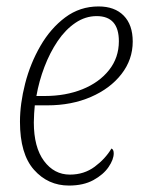

<svg xmlns="http://www.w3.org/2000/svg" viewBox="-20 -566 457 596"><path d="M194 10Q129 10 85.5 -39Q42 -88 42 -188Q42 -244 58 -306.5Q74 -369 105.5 -423.5Q137 -478 182.5 -512Q228 -546 286 -546Q336 -546 364 -517.5Q392 -489 392 -437Q392 -381 357 -336Q322 -291 262 -265Q202 -239 127 -239H88Q87 -230 86 -214Q85 -198 85 -186Q85 -109 116.5 -66.5Q148 -24 197 -24Q241 -24 274 -48.5Q307 -73 326 -105Q333 -102 333 -90Q333 -71 317 -47.5Q301 -24 270 -7Q239 10 194 10ZM119 -268Q184 -268 236 -289Q288 -310 318.5 -348.5Q349 -387 349 -438Q349 -516 280 -516Q245 -516 214 -495Q183 -474 159 -438.5Q135 -403 118 -358.5Q101 -314 93 -268Z"/></svg>

Font: Noto Serif SemiCondensed ExtraLight
Style: Italic
Weight: 200
Width: 4
Italic angle: -12°
Designer: Monotype Design Team
Foundry: Monotype Imaging Inc.
Version: Version 2.013